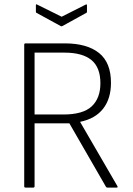

<svg xmlns="http://www.w3.org/2000/svg" viewBox="-20 -852 605 872"><path d="M96 0Q90 0 90 -6V-649Q90 -655 96 -655H274Q375 -655 429.5 -611.5Q484 -568 484 -476Q484 -404 448.5 -358.5Q413 -313 345 -299L344 -298L513 -7Q517 0 509 0H468Q463 0 461 -4L295 -292H137V-6Q137 0 131 0ZM137 -332H268Q357 -332 396.5 -369Q436 -406 436 -474Q436 -546 395 -579.5Q354 -613 273 -613H137ZM255 -734 147 -793Q143 -794 143 -799V-828Q143 -835 149 -831L260 -776L369 -831Q375 -834 375 -828V-799Q375 -794 371 -793L264 -734Q259 -731 255 -734Z"/></svg>

Font: Sofia Sans Semi Condensed Light
Style: Regular
Weight: 300
Designer: Botio Nikoltchev, Ani Petrova
Foundry: lettersoup
Version: Version 4.100; ttfautohint (v1.8.4.7-5d5b)